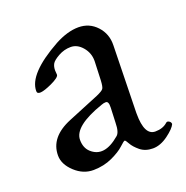

<svg xmlns="http://www.w3.org/2000/svg" viewBox="-87 -495 573 590"><g transform="rotate(-20 199.5 -200.0)"><path d="M40 -273.9Q40 -330.1 150.9 -391.6Q192.9 -414.1 228.5 -414.1Q264.2 -414.1 288.1 -388.2Q312 -362.3 311 -325.2L306.2 -108.9V-103Q306.2 -32.2 341.8 -32.2Q366.7 -32.2 381.8 -45.9Q385.7 -49.8 391.6 -46.4Q397.5 -43 397.9 -37.1V-36.1Q392.1 -22.9 367.2 -4.4Q341.8 14.2 317.4 14.2Q293 14.2 276.4 1Q259.8 -12.7 252.9 -25.4Q246.1 -38.1 243.2 -38.1Q240.2 -38.1 226.1 -24.9Q211.9 -11.7 184.6 1Q157.2 13.7 123.5 14.2Q89.8 14.6 62.5 -10.7Q35.2 -36.1 35.2 -64.9Q35.2 -125 107.9 -154.8L210 -196.8Q229 -205.1 232.9 -210.9Q236.8 -216.8 237.8 -236.8L240.2 -298.8V-300.8Q240.2 -326.2 223.6 -345.7Q207 -365.2 185.5 -365.2Q164.1 -365.2 145 -354.5Q126 -343.8 121.1 -335Q116.2 -326.2 116.2 -314L117.2 -299.8Q117.2 -291 88.9 -277.8Q40 -255.4 40 -273.9ZM115.2 -86.9Q115.2 -61 130.9 -46.4Q168.5 -11.7 224.1 -59.1Q235.4 -67.9 235.8 -99.1L237.8 -147.9Q238.8 -168.9 229 -168.9Q222.2 -168.9 214.8 -166Q115.2 -131.8 115.2 -86.9Z"/></g></svg>

Font: EBGaramond
Style: Regular
Weight: 400
Version: Version 000.012g